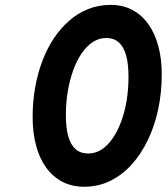

<svg xmlns="http://www.w3.org/2000/svg" viewBox="-20 -734 667 768"><path d="M317 13Q267.5 13 229 -7.2Q190.5 -27.5 164 -64.5Q137.5 -101.5 124 -152.8Q110.5 -204 110.5 -265.5Q110.5 -326.5 120.5 -383.2Q130.5 -440 149.5 -490.2Q168.5 -540.5 196 -581.5Q223.5 -622.5 258 -652.2Q292.5 -682 334 -698.2Q375.5 -714.5 422.5 -714.5Q471.5 -714.5 509.5 -694.2Q547.5 -674 573.8 -636.8Q600 -599.5 613.5 -548.8Q627 -498 627 -436.5Q627 -364.5 613 -298Q599 -231.5 572 -175Q545 -118.5 507 -76.2Q469 -34 421 -10.5Q373 13 317 13ZM333 -120Q362 -120 386.8 -136.2Q411.5 -152.5 431.2 -181.5Q451 -210.5 465.2 -249.2Q479.5 -288 486.8 -333.2Q494 -378.5 494 -427Q494 -479 484.2 -513.2Q474.5 -547.5 454.8 -564.8Q435 -582 405 -582Q375.5 -582 350.8 -565.5Q326 -549 306.2 -520Q286.5 -491 272.5 -452Q258.5 -413 251 -368Q243.5 -323 243.5 -275Q243.5 -222.5 253.2 -188.2Q263 -154 282.8 -137Q302.5 -120 333 -120Z"/></svg>

Font: Overpass ExtraBold
Style: Italic
Weight: 800
Italic angle: -10°
Designer: Delve Withrington, Dave Bailey, Thomas Jockin
Foundry: Delve Fonts LLC
Version: Version 4.000